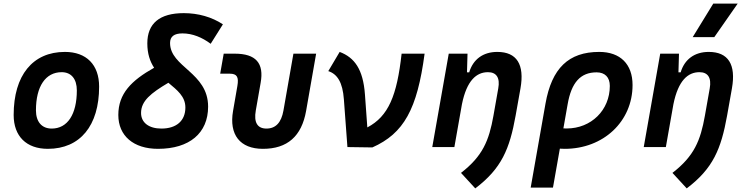

<svg xmlns="http://www.w3.org/2000/svg" viewBox="-20 -815 4142 1064"><path d="M245.1 9.8C423.8 9.8 529.3 -118.2 529.3 -335C529.3 -456.1 459 -527.3 339.8 -527.3C161.1 -527.3 55.7 -397.5 55.7 -177.7C55.7 -60.1 126 9.8 245.1 9.8ZM266.6 -102.5C211.4 -102.5 179.2 -140.1 179.2 -203.6C179.2 -336.4 232.4 -415 321.8 -415C375 -415 405.8 -377.4 405.8 -314C405.8 -181.2 354 -102.5 266.6 -102.5Z M855.5 9.8C1029.8 9.8 1133.3 -77.1 1133.3 -224.1C1133.3 -413.6 922.4 -442.9 922.4 -576.7C922.4 -612.8 945.3 -629.9 991.2 -629.9C1046.9 -629.9 1100.6 -607.4 1147.5 -572.3L1215.3 -680.2C1153.8 -720.7 1078.6 -742.2 998.5 -742.2C864.7 -742.2 796.4 -685.1 796.4 -574.7C796.4 -516.6 811.5 -474.1 834 -439.5C708 -368.7 635.7 -296.4 635.7 -177.7C635.7 -62 720.2 9.8 855.5 9.8ZM913.1 -356.4C961.9 -315.4 1007.3 -280.8 1007.3 -219.2C1007.3 -146 958 -102.5 874.5 -102.5C804.7 -102.5 761.7 -135.7 761.7 -189C761.7 -255.4 815.9 -298.8 913.1 -356.4Z M1437 9.8C1572.3 9.8 1651.4 -59.6 1676.3 -200.2L1731.9 -517.6H1606L1550.8 -202.6C1539.1 -136.2 1508.3 -102.5 1456.5 -102.5C1406.7 -102.5 1385.7 -136.2 1397.5 -202.6L1424.3 -355.5C1444.3 -465.3 1397.9 -517.6 1280.8 -517.6H1219.7L1200.2 -406.7H1252.9C1293 -406.7 1304.2 -388.7 1295.4 -338.4L1271.5 -200.2C1248.5 -68.4 1310.1 9.8 1437 9.8Z M1905.3 0 2043.5 2C2218.3 -75.7 2292 -210 2333 -517.6H2205.6C2179.7 -284.7 2132.8 -170.4 2015.6 -108.9L2002.4 -291.5C1992.2 -431.2 1944.8 -496.1 1862.3 -527.3L1799.3 -420.9C1849.1 -404.8 1878.9 -358.9 1885.7 -264.2Z M2375.5 0H2498L2540 -237.8C2566.9 -370.1 2621.1 -415 2684.1 -415C2731 -415 2752 -384.3 2741.2 -325.2L2714.4 -173.3C2689.9 -36.1 2655.3 49.8 2534.7 143.1L2613.8 229C2759.3 118.7 2804.2 11.2 2837.4 -174.3L2864.3 -325.2C2887.7 -458 2843.8 -527.3 2735.8 -527.3C2657.2 -527.3 2601.6 -486.3 2580.1 -414.1H2567.9L2570.8 -517.6H2466.8Z M3300.8 -527.3C3130.9 -527.3 3037.6 -437 3002.9 -240.7L2920.9 224.6H3044.4L3082.5 8.8C3091.3 9.3 3100.1 9.8 3109.4 9.8C3324.2 9.8 3485.4 -142.1 3485.4 -343.8C3485.4 -460 3417 -527.3 3300.8 -527.3ZM3125.5 -236.3C3146.5 -358.4 3197.3 -414.1 3286.1 -414.1C3332.5 -414.1 3359.4 -386.7 3359.4 -338.9C3359.4 -204.6 3256.3 -103 3120.1 -103C3113.8 -103 3107.9 -103 3102.1 -103.5Z M3547.4 0H3669.9L3711.9 -237.8C3738.8 -370.1 3793 -415 3856 -415C3902.8 -415 3923.8 -384.3 3913.1 -325.2L3886.2 -173.3C3861.8 -36.1 3827.1 49.8 3706.5 143.1L3785.6 229C3931.2 118.7 3976.1 11.2 4009.3 -174.3L4036.1 -325.2C4059.6 -458 4015.6 -527.3 3907.7 -527.3C3829.1 -527.3 3773.4 -486.3 3752 -414.1H3739.7L3742.7 -517.6H3638.7ZM3818.8 -609.4H3938.5L4067.9 -794.9H3932.6Z"/></svg>

Font: Cascadia Code SemiBold
Style: Italic
Weight: 600
Italic angle: -10°
Monospace: yes
Designer: Aaron Bell
Foundry: Saja Typeworks
Version: Version 2404.023